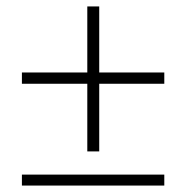

<svg xmlns="http://www.w3.org/2000/svg" viewBox="-20 -576 570 596"><path d="M490 0H48V-34H490ZM251 -106V-316H48V-351H251V-556H288V-351H490V-316H288V-106Z"/></svg>

Font: Source Serif Pro Light
Style: Italic
Weight: 300
Italic angle: -12°
Designer: Frank Grießhammer
Foundry: Adobe Systems Incorporated
Version: Version 3.001;hotconv 1.0.111;makeotfexe 2.5.65597